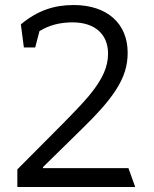

<svg xmlns="http://www.w3.org/2000/svg" viewBox="-20 -744 612 764"><path d="M49 0H518L491 -75H151V-79L307 -232C368 -291 410 -339 438 -381C475 -437 488 -483 488 -534C488 -650 407 -724 273 -724C195 -724 129 -702 63 -647L75 -555H120L137 -620C177 -645 221 -655 269 -655C358 -655 410 -607 410 -531C410 -477 387 -432 350 -383C332 -358 294 -317 237 -259L49 -70Z"/></svg>

Font: Frost Regular
Style: Regular
Weight: 400
Designer: Lee Frost
Foundry: Lee Frost for Ice Communication Norge AS
Version: Version 2.011;hotconv 1.0.107;makeotfexe 2.5.65593